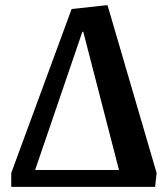

<svg xmlns="http://www.w3.org/2000/svg" viewBox="-20 -730 648 750"><path d="M23.9 0V-54.2L259.8 -694.8L399.9 -710L591.8 -54.2L585.9 0ZM117.2 -65.9H444.8L305.2 -606H301.8Z"/></svg>

Font: Literata Book
Style: Bold Italic
Weight: 700
Italic angle: -3°
Designer: Latin by Veronika Burian and Jose Scaglione. Greek by Irene Vlachou. Cyrillic by Vera Evstafieva
Foundry: TypeTogether
Version: Version 1.003;PS 001.003;hotconv 1.0.88;makeotf.lib2.5.64775